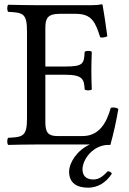

<svg xmlns="http://www.w3.org/2000/svg" viewBox="-20 -669 597 889"><path d="M498 135C494 128 488 124 479 124C457 146 441 162 412 162C375 162 362 141 362 115C362 69 411 2 482 2C488 2 491 2 491 2C505 -48 520 -114 528 -165C518 -171 506 -173 493 -170C473 -98 438 -39 362 -39H246C204 -39 190 -55 190 -102V-323H281C366 -323 369 -300 372 -255C378 -249 399 -249 405 -255C404 -281 403 -309 403 -343C403 -371 404 -405 405 -429C399 -435 378 -435 372 -429C369 -374 366 -361 281 -361H190V-541C190 -585 202 -605 256 -605H331C406 -605 422 -565 444 -496C456 -494 467 -496 477 -501C472 -542 457 -638 455 -646C455 -648 454 -649 451 -649C434 -646 426 -645 402 -645H147C117 -645 58 -646 18 -647C12 -641 12 -620 18 -614C88 -611 105 -606 105 -523V-122C105 -39 88 -34 18 -31C12 -25 12 -4 18 2C55 1 115 0 148 0H363C373 0 384 0 396 0C336 27 300 85 300 126C300 180 338 200 388 200C429 200 469 180 498 135Z"/></svg>

Font: Libertinus Math
Style: Regular
Weight: 400
Designer: Philipp H. Poll, Khaled Hosny
Foundry: Caleb Maclennan
Version: Version 7.050;RELEASE